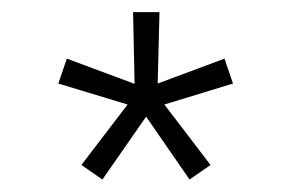

<svg xmlns="http://www.w3.org/2000/svg" viewBox="-20 -820 490 316"><path d="M148.5 -524.5 114 -548.5 190 -648 76 -682.5 90 -723.5 201.5 -682 199 -800H242.5L239.5 -682.5L349.5 -723.5L363.5 -682.5L250.5 -648L326.5 -548.5L292 -524.5L220.5 -628Z"/></svg>

Font: League Mono Condensed UltraLight
Style: Regular
Weight: 200
Width: 1
Designer: Tyler Finck
Foundry: The League of Moveable Type / Tyler Finck
Version: Version 2.210